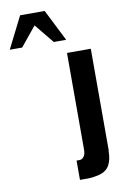

<svg xmlns="http://www.w3.org/2000/svg" viewBox="-264 -808 654 1074"><g transform="rotate(-10 63.5 -270.5)"><path d="M160.2 -573.2H89.8L0 -683.1L-89.8 -573.2H-160.2L-69.8 -752.9H69.8ZM287.1 80.1 286.1 78.1Q286.1 130.9 268.1 161.9Q250 192.9 210 203.1Q203.1 204.6 197.5 205.8Q191.9 207 185.5 208Q179.2 209 175.5 209.7Q171.9 210.4 164.3 210.9Q156.7 211.4 154.3 211.7Q151.9 211.9 142.3 211.9Q132.8 211.9 130.4 211.9Q127.9 211.9 115.7 211.9Q103.5 211.9 100.1 211.9V102.1Q117.7 103.5 126.2 100.8Q134.8 98.1 143.1 86.9Q151.9 73.7 151.9 49.8V-500H287.1Z"/></g></svg>

Font: Perun
Style: Bold
Weight: 700
Foundry: Copyright (c) Stefan Peev, Context Ltd, 2016
Version: Version 1.0000